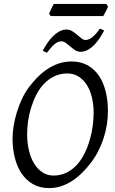

<svg xmlns="http://www.w3.org/2000/svg" viewBox="-20 -943 585 978"><path d="M457 -369.1Q457 -410.2 448.2 -446.5Q439.5 -482.9 422.4 -510Q405.3 -537.1 380.4 -553Q355.5 -568.8 323.2 -568.8Q286.1 -568.8 256.6 -554.4Q227.1 -540 204.1 -516.1Q181.2 -492.2 165 -460.4Q148.9 -428.7 138.4 -394.5Q127.9 -360.4 123 -325.4Q118.2 -290.5 118.2 -259.8Q118.2 -214.4 127.7 -175.5Q137.2 -136.7 154.8 -108.6Q172.4 -80.6 197 -64.7Q221.7 -48.8 252 -48.8Q289.6 -48.8 319.6 -64Q349.6 -79.1 372.3 -104.2Q395 -129.4 411.1 -162.4Q427.2 -195.3 437.5 -231Q447.8 -266.6 452.4 -302.5Q457 -338.4 457 -369.1ZM529.8 -377.9Q529.8 -343.3 524.2 -307.6Q518.6 -272 507.1 -237.3Q495.6 -202.6 478.8 -170.2Q461.9 -137.7 439.9 -109.9Q419.4 -83.5 396.2 -60.8Q373 -38.1 346.9 -21.2Q320.8 -4.4 291.7 5.4Q262.7 15.1 230 15.1Q183.1 15.1 148.2 -4.9Q113.3 -24.9 90.1 -59.3Q66.9 -93.8 55.4 -139.6Q43.9 -185.5 43.9 -236.8Q43.9 -267.6 49.6 -302Q55.2 -336.4 65.7 -370.8Q76.2 -405.3 91.3 -437.7Q106.4 -470.2 126 -497.1Q146.5 -524.4 170.2 -548.6Q193.8 -572.8 220.9 -590.8Q248 -608.9 278.8 -619.4Q309.6 -629.9 344.2 -629.9Q392.1 -629.9 427.2 -609.9Q462.4 -589.8 485.1 -555.4Q507.8 -521 518.8 -475.1Q529.8 -429.2 529.8 -377.9ZM510.7 -787.6Q500.5 -768.1 487.5 -748.5Q474.6 -729 459.5 -713.6Q444.3 -698.2 427 -688.7Q409.7 -679.2 390.6 -679.2Q375 -679.2 362.5 -687.5Q350.1 -695.8 338.6 -705.8Q327.1 -715.8 315.7 -724.1Q304.2 -732.4 291.5 -732.4Q274.4 -732.4 256.8 -717Q239.3 -701.7 218.8 -674.3L197.8 -684.6Q208 -704.1 220.9 -723.4Q233.9 -742.7 249.3 -758.1Q264.6 -773.4 282.2 -783Q299.8 -792.5 318.4 -792.5Q334.5 -792.5 347.9 -784.2Q361.3 -775.9 373 -765.9Q384.8 -755.9 395 -747.6Q405.3 -739.3 415.5 -739.3Q432.6 -739.3 451.4 -754.6Q470.2 -770 488.8 -797.4ZM530.3 -910.6Q528.8 -905.3 525.6 -898.4Q522.5 -891.6 518.8 -884.8Q515.1 -877.9 511.7 -871.6Q508.3 -865.2 505.9 -861.3H237.8L230 -873Q231.9 -877.9 234.9 -884.5Q237.8 -891.1 241 -897.9Q244.1 -904.8 247.6 -911.4Q251 -918 253.9 -922.9H521Z"/></svg>

Font: Gentium Plus APac
Style: Italic
Weight: 400
Italic angle: -8°
Designer: J. Victor Gaultney, Annie Olsen, Iska Routamaa, Becca Hirsbrunner
Foundry: SIL International
Version: Version 5.000